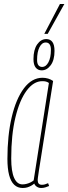

<svg xmlns="http://www.w3.org/2000/svg" viewBox="-20 -928 341 958"><path d="M185 10Q177 10 170 7Q163 4 158 -1Q153 -6 151 -12Q144 -6 135 -1Q126 4 116 7Q106 10 93 10Q68 10 51 -6Q34 -22 25.5 -54.5Q17 -87 17 -135Q17 -252 38.5 -343.5Q60 -435 99.5 -487.5Q139 -540 192 -540Q199 -540 206 -539Q213 -538 220 -536Q227 -534 233 -531Q239 -528 245 -524Q223 -387 209 -297.5Q195 -208 186.5 -155Q178 -102 174 -76Q170 -50 169 -41Q168 -32 168 -30Q168 -18 173 -12Q178 -6 189 -6Q197 -6 204 -8Q211 -10 220 -14L225 0Q216 4 206 7Q196 10 185 10ZM148 -28 224 -514Q217 -519 209.5 -521Q202 -523 191 -523Q148 -523 113 -476Q78 -429 57 -342.5Q36 -256 36 -137Q36 -73 50.5 -40.5Q65 -8 92 -8Q102 -8 112 -10.5Q122 -13 131.5 -17.5Q141 -22 148 -28ZM188 -577Q169 -577 158 -591Q147 -605 147 -633Q147 -680 165.5 -706.5Q184 -733 211 -733Q231 -733 241.5 -718.5Q252 -704 252 -674Q252 -628 233 -602.5Q214 -577 188 -577ZM191 -594Q209 -594 221.5 -617Q234 -640 234 -679Q234 -716 208 -716Q189 -716 177 -692.5Q165 -669 165 -629Q165 -594 191 -594ZM201 -759 279 -908H301L218 -759Z"/></svg>

Font: Georama ExtraCondensed Thin
Style: Italic
Weight: 100
Width: 2
Italic angle: -9°
Designer: Jean-Baptiste Levee
Foundry: Production Type
Version: Version 1.001